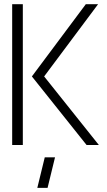

<svg xmlns="http://www.w3.org/2000/svg" viewBox="-20 -704 519 932"><path d="M161.1 208 197.3 59.6H247.1L210.9 208ZM39.1 0V-683.6H90.8V0ZM134.8 -333 396.5 -683.6H456.1L194.3 -333L460 0H400.4Z"/></svg>

Font: Post No Bills Colombo
Style: Regular
Weight: 500
Designer: Kosala Senevirathne, Siva Puranthara, Lasantha Premarathna, Tharique Azeez
Foundry: Mooniak
Version: Version 1.220 ; ttfautohint (v1.5)